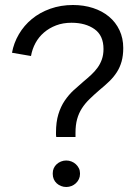

<svg xmlns="http://www.w3.org/2000/svg" viewBox="-20 -740 537 768"><path d="M205 -192H282V-209Q282 -240 288.5 -263.5Q295 -287 307.5 -306.5Q320 -326 338 -343.5Q356 -361 378 -380Q400 -398 417.5 -415Q435 -432 447.5 -451.5Q460 -471 466.5 -494.5Q473 -518 473 -548Q473 -587 458 -619Q443 -651 416 -673.5Q389 -696 352 -708Q315 -720 272 -720Q223 -720 181 -705Q139 -690 107.5 -664Q76 -638 55.5 -603Q35 -568 28 -529L104 -516Q109 -544 122 -568Q135 -592 156 -610Q177 -628 204.5 -638.5Q232 -649 266 -649Q322 -649 358 -623.5Q394 -598 394 -544Q394 -521 387.5 -502.5Q381 -484 370 -469Q359 -454 344.5 -440.5Q330 -427 313 -413Q294 -397 274.5 -379Q255 -361 239 -337.5Q223 -314 213.5 -283Q204 -252 204 -210Q204 -207 204 -205Q204 -203 204 -200.5Q204 -198 204.5 -196Q205 -194 205 -192ZM245 8Q256 8 266 4Q276 0 283.5 -7Q291 -14 295.5 -23.5Q300 -33 300 -44V-47Q300 -58 295.5 -67Q291 -76 283.5 -83Q276 -90 266 -94Q256 -98 245 -98Q234 -98 224 -94Q214 -90 206.5 -83Q199 -76 195 -67Q191 -58 191 -47V-44Q191 -33 195 -23.5Q199 -14 206.5 -7Q214 0 224 4Q234 8 245 8Z"/></svg>

Font: Fixel Variable
Style: Regular
Weight: 100
Width: 3
Designer: AlfaBravo + MacPaw
Foundry: Kyrylo Tkachov, Marchela Mozhyna, Serhii Makarenko, Maria Weinstein, Zakhar Kryvoshyya
Version: Version 1.211